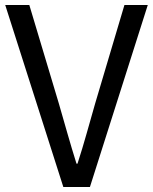

<svg xmlns="http://www.w3.org/2000/svg" viewBox="-20 -753 615 773"><path d="M235 0H342L575 -733H481L363 -336C338 -250 320 -180 292 -94H288C261 -180 242 -250 217 -336L98 -733H1Z"/></svg>

Font: Noto Sans CJK JP
Style: Regular
Weight: 400
Designer: Ryoko NISHIZUKA 西塚涼子 (kana, bopomofo & ideographs); Paul D. Hunt (Latin, Greek & Cyrillic); Sandoll Communications 산돌커뮤니
Foundry: Adobe
Version: Version 2.004;hotconv 1.0.118;makeotfexe 2.5.65603